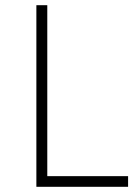

<svg xmlns="http://www.w3.org/2000/svg" viewBox="-20 -719 540 739"><path d="M120 -699H162V-41H473V0H120Z"/></svg>

Font: Argentum Sans ExtraLight
Style: Regular
Weight: 275
Designer: Julieta Ulanovsky (Modified by Cristiano Sobral)
Foundry: Julieta Ulanovsky
Version: Version 1.000; ttfautohint (v1.5.65-e2d9)